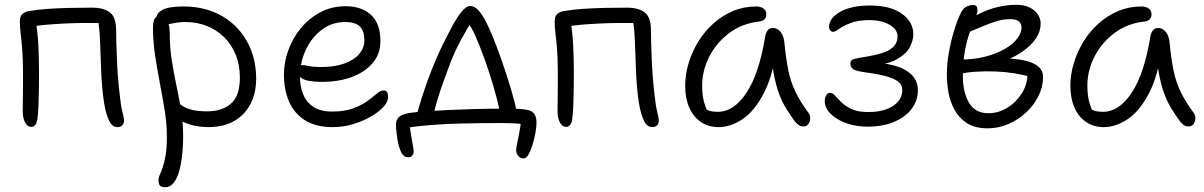

<svg xmlns="http://www.w3.org/2000/svg" viewBox="-20 -521 5031 802"><path d="M471 10Q448 10 435 -18.5Q422 -47 415 -90Q410 -120 407 -155.5Q404 -191 402.5 -227Q401 -263 400 -294Q399 -325 398 -346Q397 -378 394.5 -400.5Q392 -423 389 -445L409 -425H331Q300 -425 255 -423Q210 -421 166 -417Q122 -413 94 -406L126 -449Q137 -394 140 -337Q143 -280 143 -215Q143 -186 142.5 -148.5Q142 -111 140.5 -76.5Q139 -42 136 -22Q134 -8 127.5 0.5Q121 9 111 9Q95 9 85 -9Q75 -27 75 -56Q75 -78 75.5 -107Q76 -136 76 -166.5Q76 -197 76 -222Q76 -275 73 -312.5Q70 -350 66.5 -378Q63 -406 63 -432Q63 -452 73 -462Q83 -472 103 -475Q137 -481 181 -484Q225 -487 273 -488Q321 -489 365 -489Q412 -489 438.5 -469.5Q465 -450 465 -395Q465 -376 466 -340Q467 -304 469 -259Q471 -214 475.5 -167.5Q480 -121 486 -79Q489 -62 493.5 -44.5Q498 -27 498 -16Q498 -6 491 2Q484 10 471 10Z M852 10Q807 10 771.5 -1.5Q736 -13 715 -30.5Q694 -48 694 -67Q694 -78 698 -85Q702 -92 714 -92Q723 -92 730.5 -86.5Q738 -81 750 -74Q762 -67 784.5 -61.5Q807 -56 847 -56Q907 -56 944.5 -88Q982 -120 982 -197Q982 -249 965 -291.5Q948 -334 917 -365Q886 -396 844.5 -412.5Q803 -429 754 -429Q728 -429 702.5 -423.5Q677 -418 662 -418Q653 -418 646.5 -422Q640 -426 637 -433Q634 -440 634 -447Q634 -467 660 -480.5Q686 -494 747 -494Q812 -494 867 -473Q922 -452 963 -412Q1004 -372 1027 -316Q1050 -260 1050 -191Q1050 -143 1035 -105.5Q1020 -68 993.5 -42Q967 -16 931 -3Q895 10 852 10ZM671 261Q661 261 654.5 258.5Q648 256 645 249.5Q642 243 642 233Q642 221 647.5 209Q653 197 659.5 178.5Q666 160 671.5 129.5Q677 99 677 50Q677 -4 668 -59.5Q659 -115 648 -172.5Q637 -230 628 -288.5Q619 -347 619 -406Q619 -424 622.5 -435Q626 -446 633.5 -451Q641 -456 652 -456Q664 -456 672 -446Q680 -436 684.5 -420Q689 -404 689 -384Q689 -324 697.5 -269.5Q706 -215 717 -163.5Q728 -112 736.5 -60.5Q745 -9 745 46Q745 98 739.5 138.5Q734 179 724.5 206Q715 233 701.5 247Q688 261 671 261Z M1370 10Q1299 10 1254 -18.5Q1209 -47 1187.5 -96.5Q1166 -146 1166 -210Q1166 -260 1184 -310.5Q1202 -361 1236 -402.5Q1270 -444 1317.5 -469.5Q1365 -495 1424 -495Q1490 -495 1529.5 -459Q1569 -423 1569 -349Q1569 -296 1537 -258Q1505 -220 1450 -199.5Q1395 -179 1325 -179Q1263 -179 1240.5 -194Q1218 -209 1218 -227Q1218 -238 1223.5 -243.5Q1229 -249 1243 -249Q1254 -249 1271 -245Q1288 -241 1321 -241Q1376 -241 1416.5 -255Q1457 -269 1479.5 -294.5Q1502 -320 1502 -353Q1502 -391 1483.5 -410Q1465 -429 1421 -429Q1367 -429 1324.5 -397Q1282 -365 1257.5 -313Q1233 -261 1233 -201Q1233 -161 1246 -128Q1259 -95 1288.5 -75Q1318 -55 1367 -55Q1420 -55 1455.5 -68.5Q1491 -82 1514.5 -99Q1538 -116 1553.5 -129.5Q1569 -143 1582 -143Q1593 -143 1597 -136Q1601 -129 1601 -114Q1601 -96 1581.5 -74.5Q1562 -53 1529 -34Q1496 -15 1455 -2.5Q1414 10 1370 10Z M1718 -30Q1727 -65 1739.5 -105Q1752 -145 1767 -186.5Q1782 -228 1798.5 -266.5Q1815 -305 1830 -336Q1847 -370 1866.5 -407Q1886 -444 1906.5 -470Q1927 -496 1944 -496Q1961 -496 1977 -479.5Q1993 -463 2011 -428Q2025 -401 2043 -356Q2061 -311 2079 -258.5Q2097 -206 2113 -153.5Q2129 -101 2138 -58L2068 -55Q2058 -103 2041 -161Q2024 -219 2004 -274.5Q1984 -330 1965.5 -371.5Q1947 -413 1933 -427L1956 -440Q1931 -402 1905 -353.5Q1879 -305 1859 -253Q1845 -215 1832.5 -180.5Q1820 -146 1809.5 -112Q1799 -78 1790 -40ZM2167 141Q2153 141 2144.5 130Q2136 119 2136 106Q2136 96 2141.5 71.5Q2147 47 2152.5 13.5Q2158 -20 2158 -55L2190 0Q2176 -2 2146 -4.5Q2116 -7 2072 -7Q2030 -7 1987 -6.5Q1944 -6 1902.5 -5Q1861 -4 1821 -1.5Q1781 1 1744.5 4.5Q1708 8 1676 13L1691 -13Q1691 1 1693.5 20Q1696 39 1699.5 58Q1703 77 1705.5 91.5Q1708 106 1708 111Q1708 120 1702.5 128Q1697 136 1686 136Q1667 136 1658 119Q1649 102 1644 80Q1640 65 1637 39.5Q1634 14 1634 1Q1634 -13 1639.5 -23Q1645 -33 1657.5 -39.5Q1670 -46 1690 -49Q1715 -53 1757.5 -56Q1800 -59 1852.5 -61.5Q1905 -64 1961 -65.5Q2017 -67 2069 -67Q2086 -67 2104 -67Q2122 -67 2140 -66.5Q2158 -66 2176 -63Q2200 -60 2210.5 -47Q2221 -34 2221 -8Q2221 9 2216.5 34Q2212 59 2204.5 83.5Q2197 108 2187.5 124.5Q2178 141 2167 141Z M2705 10Q2682 10 2669 -18.5Q2656 -47 2649 -90Q2644 -120 2641 -155.5Q2638 -191 2636.5 -227Q2635 -263 2634 -294Q2633 -325 2632 -346Q2631 -378 2628.5 -400.5Q2626 -423 2623 -445L2643 -425H2565Q2534 -425 2489 -423Q2444 -421 2400 -417Q2356 -413 2328 -406L2360 -449Q2371 -394 2374 -337Q2377 -280 2377 -215Q2377 -186 2376.5 -148.5Q2376 -111 2374.5 -76.5Q2373 -42 2370 -22Q2368 -8 2361.5 0.5Q2355 9 2345 9Q2329 9 2319 -9Q2309 -27 2309 -56Q2309 -78 2309.5 -107Q2310 -136 2310 -166.5Q2310 -197 2310 -222Q2310 -275 2307 -312.5Q2304 -350 2300.5 -378Q2297 -406 2297 -432Q2297 -452 2307 -462Q2317 -472 2337 -475Q2371 -481 2415 -484Q2459 -487 2507 -488Q2555 -489 2599 -489Q2646 -489 2672.5 -469.5Q2699 -450 2699 -395Q2699 -376 2700 -340Q2701 -304 2703 -259Q2705 -214 2709.5 -167.5Q2714 -121 2720 -79Q2723 -62 2727.5 -44.5Q2732 -27 2732 -16Q2732 -6 2725 2Q2718 10 2705 10Z M2982 10Q2939 10 2907.5 -11.5Q2876 -33 2859 -72Q2842 -111 2842 -163Q2842 -210 2856.5 -257.5Q2871 -305 2897 -347.5Q2923 -390 2960 -423Q2997 -456 3042 -475Q3087 -494 3139 -494Q3157 -494 3169 -485.5Q3181 -477 3181 -460Q3181 -449 3174 -441Q3167 -433 3151 -431Q3079 -423 3025.5 -382.5Q2972 -342 2942.5 -284Q2913 -226 2913 -163Q2913 -131 2918.5 -104.5Q2924 -78 2944 -36L2898 -93Q2920 -69 2935 -61.5Q2950 -54 2978 -54Q3046 -54 3098.5 -134Q3151 -214 3176 -367Q3179 -384 3186.5 -394Q3194 -404 3209 -404Q3229 -404 3242 -386Q3255 -368 3257 -338Q3263 -277 3272.5 -229Q3282 -181 3302 -139Q3322 -97 3356 -51Q3363 -42 3364 -32Q3365 -22 3362 -13Q3359 -4 3352.5 1.5Q3346 7 3337 7Q3324 7 3316 1.5Q3308 -4 3300 -14Q3281 -40 3264 -67.5Q3247 -95 3233.5 -131.5Q3220 -168 3211 -219Q3202 -270 3200 -342L3226 -341Q3212 -213 3172.5 -135.5Q3133 -58 3082.5 -24Q3032 10 2982 10Z M3604 8Q3567 8 3534.5 -0.5Q3502 -9 3477.5 -24Q3453 -39 3439 -58Q3425 -77 3425 -98Q3425 -112 3430.5 -122.5Q3436 -133 3448 -133Q3458 -133 3468.5 -121Q3479 -109 3495.5 -93Q3512 -77 3538 -65Q3564 -53 3606 -53Q3673 -53 3711 -79Q3749 -105 3749 -145Q3749 -164 3735.5 -177Q3722 -190 3688 -200.5Q3654 -211 3593 -219Q3556 -224 3544 -232Q3532 -240 3532 -256Q3532 -271 3548.5 -275Q3565 -279 3608 -286Q3673 -297 3701 -316.5Q3729 -336 3729 -369Q3729 -399 3695 -418Q3661 -437 3613 -437Q3565 -437 3533.5 -425Q3502 -413 3485 -400.5Q3468 -388 3461 -388Q3453 -388 3448 -394Q3443 -400 3443 -409Q3443 -427 3455 -443Q3467 -459 3489 -471.5Q3511 -484 3542.5 -491Q3574 -498 3613 -498Q3700 -498 3747.5 -463.5Q3795 -429 3795 -378Q3795 -352 3780 -323.5Q3765 -295 3725.5 -273Q3686 -251 3612 -245L3608 -258Q3668 -260 3714.5 -247.5Q3761 -235 3787.5 -209Q3814 -183 3814 -144Q3814 -100 3787.5 -65.5Q3761 -31 3713.5 -11.5Q3666 8 3604 8Z M4106 15Q4052 15 4018.5 -7Q3985 -29 3966.5 -63.5Q3948 -98 3941.5 -136.5Q3935 -175 3935 -209Q3935 -253 3943.5 -301.5Q3952 -350 3965.5 -394Q3979 -438 3994 -468Q4000 -480 4008 -487Q4016 -494 4025.5 -497Q4035 -500 4045 -500Q4055 -500 4059 -494.5Q4063 -489 4063 -480Q4063 -466 4054 -444.5Q4045 -423 4032.5 -390.5Q4020 -358 4011 -312Q4002 -266 4002 -202Q4002 -136 4027.5 -92Q4053 -48 4109 -48Q4149 -48 4186 -70Q4223 -92 4247.5 -130Q4272 -168 4272 -215L4284 -200Q4254 -209 4216 -215Q4178 -221 4137 -222.5Q4096 -224 4057 -221.5Q4018 -219 3988 -212L3986 -272Q4048 -272 4096 -284.5Q4144 -297 4178 -317Q4212 -337 4229.5 -360.5Q4247 -384 4247 -406Q4247 -421 4236.5 -431Q4226 -441 4199 -441Q4173 -441 4146.5 -433.5Q4120 -426 4090.5 -413.5Q4061 -401 4023 -385Q4011 -380 4000.5 -385.5Q3990 -391 3991 -400Q3992 -411 4004 -421Q4016 -431 4025 -437Q4078 -472 4128 -486.5Q4178 -501 4224 -501Q4258 -501 4280.5 -490Q4303 -479 4315 -461Q4327 -443 4327 -423Q4327 -390 4307.5 -361Q4288 -332 4255 -308.5Q4222 -285 4183 -269Q4144 -253 4105 -247L4106 -275Q4156 -278 4198 -276Q4240 -274 4271 -265.5Q4302 -257 4319.5 -241Q4337 -225 4337 -200Q4337 -159 4318 -120.5Q4299 -82 4266.5 -51.5Q4234 -21 4192.5 -3Q4151 15 4106 15Z M4591 10Q4548 10 4516.5 -11.5Q4485 -33 4468 -72Q4451 -111 4451 -163Q4451 -210 4465.5 -257.5Q4480 -305 4506 -347.5Q4532 -390 4569 -423Q4606 -456 4651 -475Q4696 -494 4748 -494Q4766 -494 4778 -485.5Q4790 -477 4790 -460Q4790 -449 4783 -441Q4776 -433 4760 -431Q4688 -423 4634.5 -382.5Q4581 -342 4551.5 -284Q4522 -226 4522 -163Q4522 -131 4527.5 -104.5Q4533 -78 4553 -36L4507 -93Q4529 -69 4544 -61.5Q4559 -54 4587 -54Q4655 -54 4707.5 -134Q4760 -214 4785 -367Q4788 -384 4795.5 -394Q4803 -404 4818 -404Q4838 -404 4851 -386Q4864 -368 4866 -338Q4872 -277 4881.5 -229Q4891 -181 4911 -139Q4931 -97 4965 -51Q4972 -42 4973 -32Q4974 -22 4971 -13Q4968 -4 4961.5 1.5Q4955 7 4946 7Q4933 7 4925 1.5Q4917 -4 4909 -14Q4890 -40 4873 -67.5Q4856 -95 4842.5 -131.5Q4829 -168 4820 -219Q4811 -270 4809 -342L4835 -341Q4821 -213 4781.5 -135.5Q4742 -58 4691.5 -24Q4641 10 4591 10Z"/></svg>

Font: Shantell Sans Light
Style: Regular
Weight: 300
Designer: Stephen Nixon, Anya Danilova, Shantell Martin
Foundry: Arrow Type
Version: Version 1.011;[c5ecc13dd]